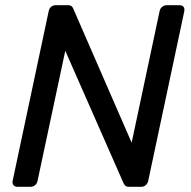

<svg xmlns="http://www.w3.org/2000/svg" viewBox="-20 -720 737 740"><path d="M47.4 0Q37.3 0 32 -6.4Q26.7 -12.7 28.7 -22.9L167.5 -676.3Q169.5 -687.3 177 -693.6Q184.4 -700 194.6 -700H240.5Q252.4 -700 256.9 -695.1Q261.5 -690.1 262.7 -685.9L487.4 -170.1L595 -676.3Q597 -687.3 604.9 -693.6Q612.8 -700 622.9 -700H671.5Q682.5 -700 687.4 -693.6Q692.2 -687.3 690.2 -676.3L551.4 -23.7Q549.4 -13.6 542 -6.8Q534.5 0 524.3 0H478.4Q466.6 0 462.3 -5Q458.1 -10.1 456.1 -14.1L231.6 -524.2L124.7 -22.9Q122.7 -12.7 115.3 -6.4Q107.8 0 96.8 0Z"/></svg>

Font: Rubik Light
Style: Italic
Weight: 300
Italic angle: -12°
Designer: Hubert and Fischer
Foundry: Hubert and Fischer
Version: Version 2.300;gftools[0.9.30]